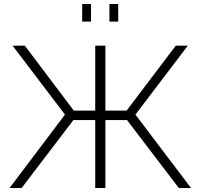

<svg xmlns="http://www.w3.org/2000/svg" viewBox="-20 -938 1001 958"><path d="M390.1 -830.1V-918H434.1V-830.1ZM525.9 -830.1V-918H569.8V-830.1ZM27.8 0 304.2 -366.2 43 -710H104L348.1 -386.2H455.1V-710H505.9V-386.2H611.8L856.9 -710H917L655.8 -366.2L933.1 0H872.1L613.8 -338.9H505.9V0H455.1V-338.9H346.2L87.9 0Z"/></svg>

Font: Rawline Light
Style: Regular
Weight: 300
Designer: Matt McInerney, Pablo Impallari, Rodrigo Fuenzalida
Foundry: Matt McInerney, Pablo Impallari, Rodrigo Fuenzalida
Version: Version 4.020;PS 004.020;hotconv 1.0.88;makeotf.lib2.5.64775